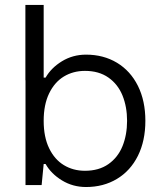

<svg xmlns="http://www.w3.org/2000/svg" viewBox="-20 -750 651 779"><path d="M157.2 -730V-424.3H83V-730ZM165 -84.5H157.2L148.9 1H83.5V-259.8L121.1 -264.6L157.2 -259.8Q157.2 -194.3 179.2 -148.7Q201.2 -103 239 -80.1Q276.9 -57.1 324.7 -57.1Q381.3 -57.1 419.9 -84.2Q458.5 -111.3 477.1 -157.2Q495.6 -203.1 495.6 -259.8L536.6 -264.6L569.8 -259.8Q569.8 -178.7 539.6 -117.9Q509.3 -57.1 454.6 -24.2Q399.9 8.8 329.1 8.8Q275.4 8.8 231.4 -18.1Q187.5 -44.9 165 -84.5ZM569.8 -259.8 536.6 -254.9 495.6 -259.8Q495.6 -316.4 477.1 -362.3Q458.5 -408.2 419.9 -435.3Q381.3 -462.4 324.7 -462.4Q276.9 -462.4 239 -439.5Q201.2 -416.5 179.2 -370.8Q157.2 -325.2 157.2 -259.8L121.1 -254.9L83.5 -259.8V-520.5H148.9L157.2 -435.1H165Q187.5 -474.6 231.4 -501.5Q275.4 -528.3 329.1 -528.3Q399.9 -528.3 454.6 -495.4Q509.3 -462.4 539.6 -401.6Q569.8 -340.8 569.8 -259.8Z"/></svg>

Font: Wand UI Pro
Style: Regular
Weight: 400
Designer: Andreas Faust
Version: Version 1.003;FEAKit 1.0